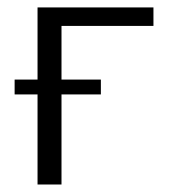

<svg xmlns="http://www.w3.org/2000/svg" viewBox="-20 -492 457 512"><path d="M19 -240.2V-279.8H80.1V-472.2H389.2V-422.9H144V-279.8H249V-240.2H144V0H80.1V-240.2Z"/></svg>

Font: CMU Bright
Style: Roman
Weight: 500
Version: Version 0.7.0